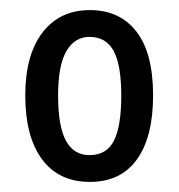

<svg xmlns="http://www.w3.org/2000/svg" viewBox="-20 -742 354 380"><path d="M283 -553Q283 -471 251 -426.5Q219 -382 158 -382Q96 -382 63 -427Q30 -472 30 -553Q30 -633 64 -677.5Q98 -722 158 -722Q217 -722 250 -679.5Q283 -637 283 -553ZM95 -553Q95 -492 110.5 -463.5Q126 -435 157 -435Q191 -435 205.5 -463.5Q220 -492 220 -553Q220 -613 205 -641Q190 -669 157 -669Q128 -669 111.5 -641Q95 -613 95 -553Z"/></svg>

Font: Noto Sans Sinhala UI ExtraCondensed
Style: Regular
Weight: 400
Width: 2
Designer: Jelle Bosma - Monotype Design Team
Foundry: Monotype Imaging Inc.
Version: Version 2.006; ttfautohint (v1.8.4.7-5d5b)